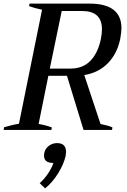

<svg xmlns="http://www.w3.org/2000/svg" viewBox="-23 -720 702 1064"><path d="M444 -304 534 -33Q579 -24 600 -14L598 0H440L348 -300H245L191 -33Q228 -27 264 -14L262 0H-3L0 -15Q21 -21 43.5 -26.5Q66 -32 82 -34L210 -666Q168 -675 138 -686L141 -700H473Q650 -700 650 -564Q650 -542 643 -503Q626 -422 574.5 -369.5Q523 -317 444 -304ZM542 -558Q542 -659 432 -659H319L253 -340H367Q437 -340 478.5 -383.5Q520 -427 536 -504Q542 -534 542 -558ZM343 122Q343 129 341 143Q331 189 299 240.5Q267 292 227 324L197 295Q221 274 242 243.5Q263 213 273 183Q221 183 221 143Q221 111 243 92Q265 73 293 73Q343 73 343 122Z"/></svg>

Font: Trirong Medium
Style: Italic
Weight: 500
Italic angle: -12°
Designer: Katatrad Team
Foundry: CadsonDemak
Version: Version 1.001